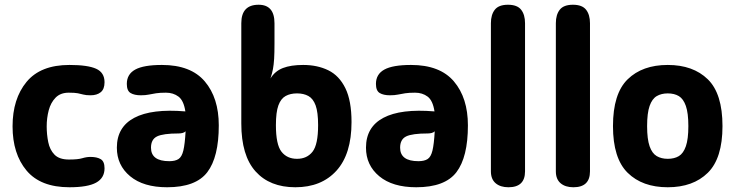

<svg xmlns="http://www.w3.org/2000/svg" viewBox="-20 -782 3103 810"><path d="M273 8Q151 8 92 -62.5Q33 -133 33 -249Q33 -365 92 -436.5Q151 -508 273 -508Q350 -508 385.5 -492Q421 -476 421 -435Q421 -406 405 -393Q389 -380 362 -380Q343 -380 332 -383Q321 -386 308.5 -388.5Q296 -391 270 -391Q235 -391 214.5 -370Q194 -349 185.5 -316.5Q177 -284 177 -249Q177 -215 183.5 -182.5Q190 -150 210 -129.5Q230 -109 271 -109Q309 -109 327 -114.5Q345 -120 362 -120Q389 -120 405 -110.5Q421 -101 421 -72Q421 -31 385.5 -11.5Q350 8 273 8Z M685 8Q585 8 529 -38.5Q473 -85 473 -159Q473 -246 546.5 -285Q620 -324 762 -312Q755 -358 733 -374.5Q711 -391 680 -391Q655 -391 638.5 -388.5Q622 -386 608 -383Q594 -380 574 -380Q547 -380 531 -389.5Q515 -399 515 -428Q515 -469 550.5 -488.5Q586 -508 663 -508Q785 -508 844 -438.5Q903 -369 903 -253Q903 -119 854.5 -55.5Q806 8 685 8ZM617 -159Q617 -102 694 -102Q719 -102 733 -111Q747 -120 753.5 -147Q760 -174 763 -228Q758 -223 750 -221Q742 -219 734 -219Q668 -219 642.5 -206.5Q617 -194 617 -159Z M1226 8Q1118 8 1058 -59Q998 -126 998 -261V-684Q998 -762 1071 -762Q1138 -762 1138 -684V-598Q1138 -559 1136.5 -534Q1135 -509 1131.5 -490.5Q1128 -472 1121 -451Q1140 -482 1173.5 -495Q1207 -508 1259 -508Q1319 -508 1365 -485.5Q1411 -463 1437 -410Q1463 -357 1463 -267Q1463 -132 1399.5 -62Q1336 8 1226 8ZM1233 -112Q1275 -112 1298.5 -142Q1322 -172 1322 -254Q1322 -309 1311.5 -337.5Q1301 -366 1281 -377Q1261 -388 1233 -388Q1205 -388 1185 -377Q1165 -366 1154.5 -337.5Q1144 -309 1144 -254Q1144 -172 1167.5 -142Q1191 -112 1233 -112Z M1736 8Q1636 8 1580 -38.5Q1524 -85 1524 -159Q1524 -246 1597.5 -285Q1671 -324 1813 -312Q1806 -358 1784 -374.5Q1762 -391 1731 -391Q1706 -391 1689.5 -388.5Q1673 -386 1659 -383Q1645 -380 1625 -380Q1598 -380 1582 -389.5Q1566 -399 1566 -428Q1566 -469 1601.5 -488.5Q1637 -508 1714 -508Q1836 -508 1895 -438.5Q1954 -369 1954 -253Q1954 -119 1905.5 -55.5Q1857 8 1736 8ZM1668 -159Q1668 -102 1745 -102Q1770 -102 1784 -111Q1798 -120 1804.5 -147Q1811 -174 1814 -228Q1809 -223 1801 -221Q1793 -219 1785 -219Q1719 -219 1693.5 -206.5Q1668 -194 1668 -159Z M2195 -59Q2195 8 2125 8Q2091 8 2071 -9Q2051 -26 2051 -59V-684Q2051 -720 2067.5 -741Q2084 -762 2123 -762Q2162 -762 2178.5 -741Q2195 -720 2195 -684Z M2469 -59Q2469 8 2399 8Q2365 8 2345 -9Q2325 -26 2325 -59V-684Q2325 -720 2341.5 -741Q2358 -762 2397 -762Q2436 -762 2452.5 -741Q2469 -720 2469 -684Z M2797 8Q2690 8 2628 -53Q2566 -114 2566 -250Q2566 -387 2628 -447.5Q2690 -508 2797 -508Q2904 -508 2966 -447.5Q3028 -387 3028 -250Q3028 -114 2966 -53Q2904 8 2797 8ZM2797 -112Q2825 -112 2844 -123.5Q2863 -135 2873.5 -165Q2884 -195 2884 -250Q2884 -305 2873.5 -335Q2863 -365 2844 -376.5Q2825 -388 2797 -388Q2770 -388 2750.5 -376.5Q2731 -365 2720.5 -335Q2710 -305 2710 -250Q2710 -195 2720.5 -165Q2731 -135 2750.5 -123.5Q2770 -112 2797 -112Z"/></svg>

Font: Madimi One
Style: Regular
Weight: 400
Designer: Taurai Valerie Mtake, Mirko Velimirovic
Foundry: TaVaTake
Version: Version 1.000; ttfautohint (v1.8.4.7-5d5b)